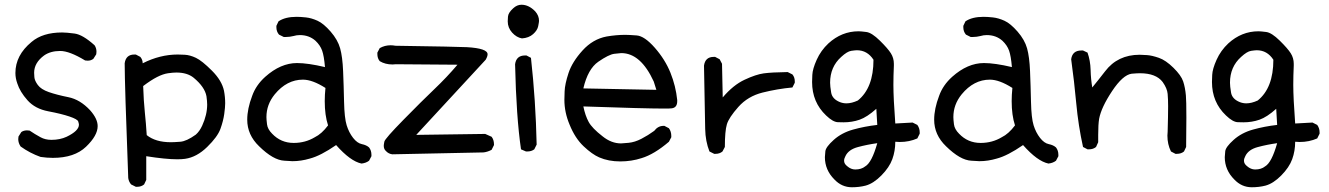

<svg xmlns="http://www.w3.org/2000/svg" viewBox="-20 -657 5608 810"><path d="M203 9Q178 9 151 5Q106 -11 67 -39Q57 -54 57 -70L58 -81L70 -100Q80 -107 94 -107L105 -106Q127 -91 151 -78Q171 -67 197 -67Q233 -67 261 -80Q313 -105 313 -131Q313 -135 310 -144.5Q307 -154 273 -165.5Q239 -177 183.5 -187.5Q128 -198 96 -234Q64 -270 53 -305Q45 -327 45 -349Q45 -424 113 -480Q160 -520 242 -520Q260 -520 294.5 -515.5Q329 -511 379 -466Q387 -454 387 -439L386 -428L374 -409Q364 -401 350 -401L339 -402Q273 -442 234 -442Q193 -442 166 -423Q124 -392 124 -350Q124 -346 125 -331.5Q126 -317 139.5 -298.5Q153 -280 186 -268.5Q219 -257 268.5 -247Q318 -237 360 -192Q392 -156 392 -125Q392 -85 343 -38Q294 9 203 9Z M559 131H553L533 121Q523 109 521 94Q506 -302 506 -390Q511 -427 547 -427H553L572 -417Q582 -405 582 -390Q655 -427 730 -427Q737 -427 759 -426Q781 -425 806.5 -413Q832 -401 874 -359Q916 -317 925 -274Q930 -248 930 -221Q930 -205 926 -176Q922 -147 910 -113.5Q898 -80 854 -37Q810 6 761 13Q747 15 728 15Q679 15 597 2V102L588 121Q576 131 559 131ZM701 -57Q714 -57 740.5 -59Q767 -61 806 -89Q822 -103 833 -127Q854 -173 854 -216Q854 -230 851 -251Q844 -290 797 -329Q770 -351 724 -351Q710 -351 689 -348Q668 -345 642.5 -332Q617 -319 584 -294Q586 -231 591 -183.5Q596 -136 599 -87Q636 -57 701 -57Z M1505 33Q1458 23 1398 -45Q1333 0 1287 12Q1250 23 1214 23L1180 21Q1133 19 1073 -40Q1023 -88 1023 -152Q1023 -198 1044 -253Q1060 -298 1099 -333Q1164 -391 1233 -391Q1279 -391 1351 -374Q1347 -421 1339 -443.5Q1331 -466 1311 -485Q1284 -509 1245 -509Q1231 -509 1218 -505Q1202 -501 1187 -501H1177L1157 -511Q1146 -524 1146 -542V-548L1155 -567Q1183 -586 1231 -586Q1248 -586 1271 -583.5Q1294 -581 1319.5 -569.5Q1345 -558 1375 -523.5Q1405 -489 1415 -453Q1425 -417 1427.5 -357Q1430 -297 1431.5 -228Q1433 -159 1442.5 -128.5Q1452 -98 1469.5 -75.5Q1487 -53 1506.5 -49Q1526 -45 1537 -35Q1547 -22 1547 -4V2L1537 21Q1524 31 1505 33ZM1219 -54Q1268 -54 1308 -78Q1337 -92 1364 -128Q1350 -171 1350 -230Q1350 -257 1353 -286Q1298 -321 1258 -321Q1190 -321 1139 -259Q1104 -216 1104 -163Q1104 -153 1106.5 -132.5Q1109 -112 1128 -93Q1165 -54 1219 -54Z M1635 -6Q1619 -8 1608 -20Q1599 -28 1599 -42Q1599 -47 1601.5 -59.5Q1604 -72 1682 -151.5Q1760 -231 1812.5 -281Q1865 -331 1910 -384L1650 -386L1636 -385Q1605 -385 1582 -399Q1572 -411 1572 -429V-435L1582 -454Q1603 -466 1628 -466Q1638 -466 1648 -464Q1914 -460 1950 -458Q2037 -453 2037 -428Q2037 -419 2029 -405L1736 -88L2027 -92L2054 -80Q2064 -67 2064 -48V-45L2054 -25Q2037 -16 2020 -14Q1664 -6 1635 -6Z M2205 -18H2199L2178 -27Q2158 -164 2153 -386Q2158 -423 2195 -423H2201L2220 -413Q2240 -233 2244 -47L2234 -27Q2222 -18 2205 -18ZM2182 -495Q2159 -499 2140.5 -519.5Q2122 -540 2122 -567Q2122 -570 2123 -586.5Q2124 -603 2145 -622Q2161 -637 2180 -637Q2211 -637 2238 -609Q2254 -591 2254 -569Q2254 -564 2250.5 -546.5Q2247 -529 2229 -513Q2211 -497 2182 -495Z M2597 24Q2547 24 2508 7Q2478 -6 2442 -40Q2406 -74 2383 -131Q2361 -183 2361 -236Q2361 -241 2362 -271.5Q2363 -302 2378.5 -349Q2394 -396 2437.5 -444Q2481 -492 2539 -503Q2580 -510 2618 -510Q2633 -510 2666 -507.5Q2699 -505 2742.5 -455.5Q2786 -406 2808.5 -350Q2831 -294 2837 -235V-230Q2837 -203 2814 -200Q2808 -199 2781 -199Q2701 -199 2441 -208Q2449 -169 2463.5 -142.5Q2478 -116 2522 -82Q2559 -52 2600 -52Q2606 -52 2632 -54.5Q2658 -57 2686 -71.5Q2714 -86 2740 -105Q2756 -126 2779 -126H2783L2802 -116Q2812 -102 2812 -84V-78L2802 -59Q2740 -6 2687 10Q2644 24 2597 24ZM2749 -278 2738 -313Q2683 -433 2601 -433Q2595 -433 2571.5 -430Q2548 -427 2504 -396.5Q2460 -366 2441 -284Z M2999 -8H2993L2973 -18Q2956 -61 2955 -113Q2954 -165 2950 -380Q2955 -417 2991 -417H2997L3016 -407L3026 -388L3029 -246Q3073 -298 3121 -320.5Q3169 -343 3202 -347.5Q3235 -352 3303 -353L3323 -343Q3333 -331 3333 -314V-308L3323 -288Q3259 -282 3197 -266.5Q3135 -251 3095 -206Q3055 -161 3046.5 -132.5Q3038 -104 3038 -37L3028 -18Q3016 -8 2999 -8Z M3574 133Q3531 133 3500 100Q3460 60 3460 6Q3460 -1 3462 -19Q3464 -37 3497.5 -67Q3531 -97 3579.5 -110.5Q3628 -124 3681 -130L3677 -198Q3638 -163 3606.5 -152Q3575 -141 3539 -141Q3536 -141 3515 -141.5Q3494 -142 3465 -170Q3406 -226 3406 -311Q3406 -316 3407 -341Q3408 -366 3425.5 -405Q3443 -444 3475 -474Q3531 -525 3602 -525Q3612 -525 3635 -522Q3658 -519 3692 -485.5Q3726 -452 3738.5 -432Q3751 -412 3751 -388V-380Q3749 -337 3749 -299Q3749 -244 3757 -136L3830 -140L3850 -130Q3860 -116 3860 -99V-93L3850 -73Q3816 -58 3776 -58L3757 -59Q3757 -20 3744.5 14.5Q3732 49 3698.5 83Q3665 117 3632 126Q3605 133 3574 133ZM3588 58Q3614 58 3630 45Q3658 29 3681 -53Q3638 -47 3599 -36.5Q3560 -26 3547 1Q3541 12 3541 21Q3541 34 3554 44Q3570 58 3588 58ZM3551 -221Q3573 -221 3599 -233Q3665 -286 3665 -405Q3639 -445 3595 -445Q3588 -445 3571 -442.5Q3554 -440 3529 -417Q3482 -375 3482 -308Q3482 -294 3486.5 -266.5Q3491 -239 3524 -226Q3537 -221 3551 -221Z M4403 33Q4356 23 4296 -45Q4231 0 4185 12Q4148 23 4112 23L4078 21Q4031 19 3971 -40Q3921 -88 3921 -152Q3921 -198 3942 -253Q3958 -298 3997 -333Q4062 -391 4131 -391Q4177 -391 4249 -374Q4245 -421 4237 -443.5Q4229 -466 4209 -485Q4182 -509 4143 -509Q4129 -509 4116 -505Q4100 -501 4085 -501H4075L4055 -511Q4044 -524 4044 -542V-548L4053 -567Q4081 -586 4129 -586Q4146 -586 4169 -583.5Q4192 -581 4217.5 -569.5Q4243 -558 4273 -523.5Q4303 -489 4313 -453Q4323 -417 4325.5 -357Q4328 -297 4329.5 -228Q4331 -159 4340.5 -128.5Q4350 -98 4367.5 -75.5Q4385 -53 4404.5 -49Q4424 -45 4435 -35Q4445 -22 4445 -4V2L4435 21Q4422 31 4403 33ZM4117 -54Q4166 -54 4206 -78Q4235 -92 4262 -128Q4248 -171 4248 -230Q4248 -257 4251 -286Q4196 -321 4156 -321Q4088 -321 4037 -259Q4002 -216 4002 -163Q4002 -153 4004.5 -132.5Q4007 -112 4026 -93Q4063 -54 4117 -54Z M4945 -8H4939L4920 -18Q4905 -48 4905 -85L4906 -101Q4908 -169 4908 -209Q4908 -238 4906 -261Q4904 -284 4885 -311Q4857 -348 4789 -348Q4777 -348 4754 -346Q4717 -341 4671.5 -272.5Q4626 -204 4617 -156Q4613 -132 4613 -88V-57L4604 -37Q4592 -27 4574 -27H4568L4549 -37Q4529 -128 4520.5 -220.5Q4512 -313 4499 -407Q4504 -444 4542 -444H4549L4568 -435Q4580 -401 4581 -362Q4582 -323 4588 -288Q4615 -321 4642 -356Q4695 -426 4788 -426Q4799 -426 4819.5 -424.5Q4840 -423 4869 -413Q4898 -403 4930.5 -371Q4963 -339 4971.5 -313.5Q4980 -288 4983 -254Q4985 -234 4985 -160L4984 -37L4975 -18Q4963 -8 4945 -8Z M5261 133Q5218 133 5187 100Q5147 60 5147 6Q5147 -1 5149 -19Q5151 -37 5184.5 -67Q5218 -97 5266.5 -110.5Q5315 -124 5368 -130L5364 -198Q5325 -163 5293.5 -152Q5262 -141 5226 -141Q5223 -141 5202 -141.5Q5181 -142 5152 -170Q5093 -226 5093 -311Q5093 -316 5094 -341Q5095 -366 5112.5 -405Q5130 -444 5162 -474Q5218 -525 5289 -525Q5299 -525 5322 -522Q5345 -519 5379 -485.5Q5413 -452 5425.5 -432Q5438 -412 5438 -388V-380Q5436 -337 5436 -299Q5436 -244 5444 -136L5517 -140L5537 -130Q5547 -116 5547 -99V-93L5537 -73Q5503 -58 5463 -58L5444 -59Q5444 -20 5431.5 14.5Q5419 49 5385.5 83Q5352 117 5319 126Q5292 133 5261 133ZM5275 58Q5301 58 5317 45Q5345 29 5368 -53Q5325 -47 5286 -36.5Q5247 -26 5234 1Q5228 12 5228 21Q5228 34 5241 44Q5257 58 5275 58ZM5238 -221Q5260 -221 5286 -233Q5352 -286 5352 -405Q5326 -445 5282 -445Q5275 -445 5258 -442.5Q5241 -440 5216 -417Q5169 -375 5169 -308Q5169 -294 5173.5 -266.5Q5178 -239 5211 -226Q5224 -221 5238 -221Z"/></svg>

Font: Xiaolai SC
Style: Regular
Weight: 400
Designer: Nozomi Seto 瀬戸のぞみ
Version: Version 3.11;December 4, 2020;FontCreator 13.0.0.2613 64-bit